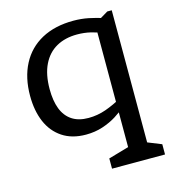

<svg xmlns="http://www.w3.org/2000/svg" viewBox="-108 -622 837 915"><g transform="rotate(-15 310.0 -165.0)"><path d="M332.2 149.5 455.2 114.2 432.8 155.7V-486.7L504.2 -529.5H526.2V152.8L506 114.2L593.7 149.5V200H332.2ZM487.2 -501.3V-424.5L471.7 -431.2Q435.2 -445.7 403.4 -453.3Q371.7 -461 336.3 -461Q277.5 -461 234.2 -436.8Q190.8 -412.7 166.9 -363.8Q143 -315 143 -242.8Q143 -185.3 158.4 -145.2Q173.8 -105.2 205.8 -83.8Q237.8 -62.3 287.2 -62.3Q331.5 -62.3 373.2 -77Q414.8 -91.7 460.7 -117.3L464 -75.5Q436.5 -51.8 406.6 -33Q376.7 -14.2 338.2 -1.4Q299.8 11.3 255.2 11.3Q186.8 11.3 139.5 -20Q92.2 -51.3 68.4 -106.9Q44.7 -162.5 44.7 -236Q44.7 -325.3 79.1 -391.4Q113.5 -457.5 179.2 -493.2Q245 -528.8 336.3 -528.8Q375.3 -528.8 411.1 -521.5Q446.8 -514.2 487.2 -501.3Z"/></g></svg>

Font: Monaspace Xenon Var ExtraLight
Style: Regular
Weight: 200
Designer: Riley Cran and the Lettermatic Team
Version: Version 1.200 (Monaspace Xenon Var)